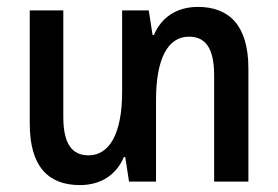

<svg xmlns="http://www.w3.org/2000/svg" viewBox="-20 -525 803 555"><path d="M552 -505C490 -505 446 -474 425 -424H421L410 -495H333V-259C333 -140 297 -76 236 -76C189 -76 163 -108 163 -187V-495H66V-168C66 -44 119 10 211 10C273 10 317 -21 338 -71H342L353 0H431V-236C431 -355 465 -419 526 -419C574 -419 599 -386 599 -307V0H698V-327C698 -451 643 -505 552 -505Z"/></svg>

Font: Noto Sans Armenian Condensed Medium
Style: Regular
Weight: 500
Width: 3
Designer: Monotype Design Team
Foundry: Monotype Imaging Inc.
Version: Version 2.008